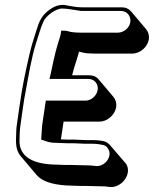

<svg xmlns="http://www.w3.org/2000/svg" viewBox="-20 -688 632 788"><path d="M457 -249C459 -265 455 -279 445 -291L385 -362C375 -374 362 -379 346 -379H276C280 -397 286 -416 292 -434C300 -459 304 -473 304 -476C305 -476 310 -475 321 -472C332 -469 348 -468 371 -468H522C555 -468 586 -495 591 -527C593 -543 589 -557 579 -569L519 -640C509 -652 496 -658 479 -658H317C280 -658 254 -668 237 -668C220 -668 202 -662 183 -648C150 -624 141 -601 128 -559C117 -523 110 -504 101 -465C84 -392 71 -330 60 -252L49 -175C46 -156 47 -143 46 -127C44 -87 49 -63 71 -40L131 31C153 56 193 69 250 73L305 75H329L409 77C411 77 414 77 418 78L427 79C476 87 524 28 498 -15L437 -86C428 -97 418 -107 402 -109L392 -111C383 -112 374 -113 364 -113H332L287 -115H260L230 -116L241 -189H389C421 -189 452 -217 457 -249ZM313 -643H477C501 -643 518 -622 515 -598C512 -574 488 -554 464 -554H313C291 -554 274 -556 266 -558C254 -561 253 -562 246 -562H231L229 -547C229 -544 224 -530 217 -507C206 -472 194 -413 187 -380L183 -364H343C367 -364 384 -344 381 -320C378 -296 355 -275 331 -275H168L153 -174L149 -115L173 -107C182 -104 194 -102 206 -102L257 -100H284L330 -98H361C370 -98 380 -97 387 -96L397 -94C409 -93 418 -88 424 -77C444 -45 408 -1 371 -7L361 -8C355 -9 354 -9 350 -9L271 -11H247L193 -13C138 -16 102 -30 82 -51C67 -67 60 -86 60 -109C61 -131 60 -150 64 -175L75 -252C78 -276 82 -296 85 -311C97 -377 109 -451 128 -511C137 -538 147 -576 159 -601C168 -621 207 -653 235 -653C250 -653 278 -649 313 -643Z"/></svg>

Font: AppleStorm
Style: ShdXbdIta
Weight: 800
Foundry: Cannot Into Space Fonts
Version: Version 1.01